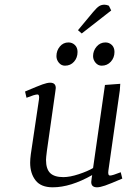

<svg xmlns="http://www.w3.org/2000/svg" viewBox="-20 -800 560 827"><path d="M87.9 -405.8Q142.6 -429.2 163.1 -436.5Q183.6 -443.8 195.8 -443.8Q220.2 -443.8 220.2 -420.9Q220.2 -419.4 219.7 -416.7Q219.2 -414.1 218.8 -409.4Q218.3 -404.8 217.8 -401.9L182.1 -150.9Q178.2 -120.6 178.2 -111.8Q178.2 -71.8 196.3 -54.4Q214.4 -37.1 252.9 -37.1Q281.2 -37.1 319.6 -49.8Q357.9 -62.5 380.9 -76.2L432.1 -434.1L498 -439L496.1 -411.1L446.8 -64.9Q443.8 -43.9 454.1 -43.9Q464.4 -43.9 500 -58.1L506.8 -30.8Q454.6 -8.3 432.6 -0.7Q410.6 6.8 397.9 6.8Q373 6.8 373 -16.1Q373 -19.5 375 -33.2L377 -45.9Q284.2 6.8 207 6.8Q156.2 6.8 133.1 -23.2Q109.9 -53.2 109.9 -99.1Q109.9 -114.7 112.8 -136.2L147.9 -372.1Q150.9 -393.1 141.1 -393.1Q129.9 -393.1 94.2 -378.9ZM223.1 -558.1Q223.1 -582 237.8 -599.6Q252.4 -617.2 274.9 -617.2Q291 -617.2 302.5 -606.2Q314 -595.2 314 -576.2Q314 -551.3 298.8 -534.2Q283.7 -517.1 259.8 -517.1Q244.1 -517.1 233.6 -529.8Q223.1 -542.5 223.1 -558.1ZM315.9 -669.9 380.9 -748Q396.5 -766.6 406.5 -773.2Q416.5 -779.8 430.2 -779.8Q434.6 -779.8 439.2 -778.6Q443.8 -777.3 446.3 -776.4L449.2 -774.9L459 -754.9L332 -655.8ZM380.9 -558.1Q380.9 -581.5 396.2 -599.4Q411.6 -617.2 434.1 -617.2Q450.2 -617.2 461.7 -606.2Q473.1 -595.2 473.1 -576.2Q473.1 -551.8 457.5 -534.4Q441.9 -517.1 418 -517.1Q402.3 -517.1 391.6 -529.8Q380.9 -542.5 380.9 -558.1Z"/></svg>

Font: Dehuti Alt
Style: Italic
Weight: 400
Version: Version 1.2